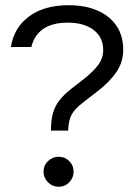

<svg xmlns="http://www.w3.org/2000/svg" viewBox="-20 -705 523 735"><path d="M175 -205Q175 -245 182.9 -272.5Q190.8 -300 208.3 -322.1Q225.8 -344.2 255 -366.7L300 -401.7Q336.7 -430.8 355.8 -456.2Q375 -481.7 375 -513.3Q375 -562.5 338.3 -590.4Q301.7 -618.3 239.2 -618.3Q180 -618.3 145.4 -594.2Q110.8 -570 100 -525H21.7Q33.3 -599.2 91.3 -642.1Q149.2 -685 242.5 -685Q306.7 -685 353.3 -664.6Q400 -644.2 425.8 -606.2Q451.7 -568.3 451.7 -515Q451.7 -469.2 427.5 -432.1Q403.3 -395 356.7 -358.3L296.7 -311.7Q266.7 -288.3 254.6 -267.1Q242.5 -245.8 240.8 -205ZM204.2 10Q180.8 10 163.8 -7.1Q146.7 -24.2 146.7 -47.5Q146.7 -71.7 163.8 -88.3Q180.8 -105 204.2 -105Q228.3 -105 245 -88.3Q261.7 -71.7 261.7 -47.5Q261.7 -24.2 245 -7.1Q228.3 10 204.2 10Z"/></svg>

Font: Funnel Display Light
Style: Regular
Weight: 300
Designer: NORD ID, Kristian Moeller
Foundry: Dicotype
Version: Version 1.000